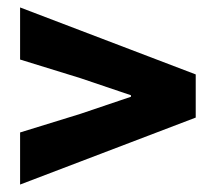

<svg xmlns="http://www.w3.org/2000/svg" viewBox="-20 -590 580 516"><path d="M34 -94 506 -274V-390L34 -570V-430L196 -380L332 -334V-330L196 -284L34 -234Z"/></svg>

Font: Giro Sans Black
Style: Regular
Weight: 900
Designer: Paul D. Hunt
Foundry: Adobe Systems Incorporated
Version: Version 1.000;PS 1.0;hotconv 1.0.88;makeotf.lib2.5.647800